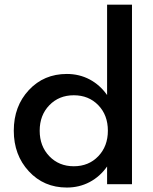

<svg xmlns="http://www.w3.org/2000/svg" viewBox="-20 -802 666 836"><path d="M40 -232.9Q40 -339.4 105.5 -409.7Q170.9 -480 271 -480Q325.2 -480 370.4 -456.1Q415.5 -432.1 446.3 -388.2V-781.7H554.7V0H446.3V-77.1Q415.5 -33.2 370.4 -9.3Q325.2 14.6 271 14.6Q170.9 14.6 105.5 -56.2Q40 -127 40 -232.9ZM301.3 -78.1Q366.2 -78.1 408 -121.8Q449.7 -165.5 449.7 -232.9Q449.7 -300.8 408 -344Q366.2 -387.2 301.3 -387.2Q236.8 -387.2 194.8 -343.8Q152.8 -300.3 152.8 -232.9Q152.8 -165.5 194.8 -121.8Q236.8 -78.1 301.3 -78.1Z"/></svg>

Font: Spartan MB SemBd
Style: Regular
Weight: 600
Designer: Matt Bailey, Mirko Velimirovic
Foundry: Matt Bailey
Version: Version 1.005